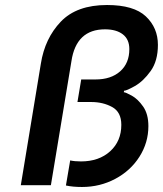

<svg xmlns="http://www.w3.org/2000/svg" viewBox="-20 -737 650 766"><path d="M265 -493 183 2H63L143 -483Q159 -584 222.5 -650.5Q286 -717 407 -717Q514 -717 562 -671.5Q610 -626 610 -558Q610 -494 581 -453.5Q552 -413 518.5 -394Q485 -375 475 -375L474 -369Q481 -369 505.5 -355.5Q530 -342 551 -312Q572 -282 572 -234Q572 -168 536.5 -112Q501 -56 440 -23.5Q379 9 307 9Q270 9 243 3L260 -97Q278 -93 303 -93Q375 -93 419.5 -133.5Q464 -174 464 -239Q464 -290 427.5 -310Q391 -330 344 -330H289L304 -420H361Q423 -420 459.5 -452.5Q496 -485 496 -541Q496 -580 470 -600Q444 -620 399 -620Q284 -620 265 -493Z"/></svg>

Font: Be Vietnam SemiBold
Style: Italic
Weight: 600
Italic angle: -9.556°
Designer: Gabriel Lam
Foundry: TypeRant
Version: Version 3.000